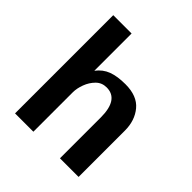

<svg xmlns="http://www.w3.org/2000/svg" viewBox="-174 -748 868 868"><g transform="rotate(45 259.5 -314.0)"><path d="M56.6 0V-627.9H173.8V-389.6Q197.3 -420.9 231.4 -433.6Q265.6 -446.3 316.4 -446.3Q391.6 -446.3 427.2 -403.3Q462.9 -360.4 462.9 -295.9V0H343.8V-260.7Q343.8 -376 266.6 -376Q236.3 -376 215.8 -355.5Q195.3 -335 184.6 -306.2Q173.8 -277.3 173.8 -252V0Z"/></g></svg>

Font: Padauk Book
Style: Bold
Weight: 700
Designer: Debbi Hosken, Becca Hirsbrunner Spalinger
Foundry: SIL International
Version: Version 5.000